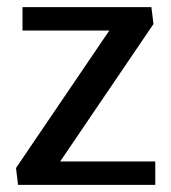

<svg xmlns="http://www.w3.org/2000/svg" viewBox="-20 -520 482 540"><path d="M25 -47.5 30.8 0H416.7V-65.8H149.2L411.7 -452.5L405.8 -500H43.3V-434.2H287.5Z"/></svg>

Font: Boon Medium
Style: Regular
Weight: 500
Designer: Sungsit Sawaiwan
Foundry: FontUni
Version: Version 2.0